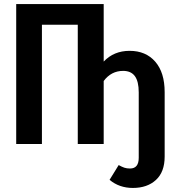

<svg xmlns="http://www.w3.org/2000/svg" viewBox="-20 -711 856 948"><path d="M793 -256V62Q793 138 750 177.5Q707 217 636 217Q569 217 521 177L566 104Q582 113 594 117Q606 121 622 121Q665 121 665 68V-255Q665 -309 646 -335Q627 -361 588 -361Q529 -361 492 -311V0H364V-589H187V0H60V-691H492V-407Q542 -460 620 -460Q700 -460 746.5 -406.5Q793 -353 793 -256Z"/></svg>

Font: Fira Sans Compressed Medium
Style: Regular
Weight: 500
Width: 1
Designer: bBox Type GmbH & Carrois Corporate GbR & Edenspiekermann AG
Foundry: bBox Type GmbH & Carrois Corporate GbR & Edenspiekermann AG
Version: Version 4.301